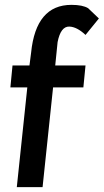

<svg xmlns="http://www.w3.org/2000/svg" viewBox="-20 -766 425 786"><path d="M263.7 -657.2Q228.5 -658.2 215.8 -593.8Q215.8 -593.8 206.1 -498H330.1L321.3 -408.2H197.3L154.3 0H48.8L91.8 -408.2H22.5L31.2 -498H100.6L107.4 -550.8Q127 -746.1 272.5 -746.1Q318.4 -746.1 340.8 -732.4Q344.7 -729.5 384.8 -690.4L330.1 -623Q294.9 -656.2 263.7 -657.2Z"/></svg>

Font: Puritan
Style: BoldItalic
Weight: 700
Version: 2.1